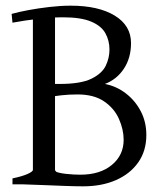

<svg xmlns="http://www.w3.org/2000/svg" viewBox="-20 -650 590 677"><path d="M273 7Q245 7 207 5.5Q169 4 130 2.5Q91 1 61 0L169 -48Q184 -40 212 -37Q240 -34 263 -34Q333 -34 374.5 -68.5Q416 -103 416 -157Q416 -193 399.5 -230.5Q383 -268 347 -292.5Q311 -317 254 -317Q222 -317 196.5 -314Q171 -311 147 -307L143 -354H190Q265 -354 302.5 -372.5Q340 -391 353 -418.5Q366 -446 366 -475Q366 -507 351.5 -533Q337 -559 301 -574Q265 -589 202 -589Q163 -589 114.5 -583.5Q66 -578 24 -570L21 -601Q46 -608 81 -614.5Q116 -621 155 -625.5Q194 -630 229 -630Q327 -630 384.5 -595Q442 -560 442 -498Q442 -446 417 -408Q392 -370 350 -354Q391 -346 424 -320.5Q457 -295 476.5 -257.5Q496 -220 496 -174Q496 -118 467.5 -77.5Q439 -37 389 -15Q339 7 273 7ZM24 0V-21Q58 -28 77 -36.5Q96 -45 96 -51V-591L174 -602V-51Q174 -45 191.5 -36.5Q209 -28 244 -21V0Z"/></svg>

Font: ChillKai
Style: Regular
Weight: 400
Designer: ChillType
Foundry: 寒蝉字型
Version: Version 2.000